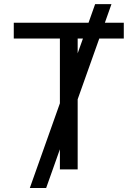

<svg xmlns="http://www.w3.org/2000/svg" viewBox="-20 -840 682 952"><path d="M277 -327.8V-649.1H48.3V-727.3H419L451.7 -819.6H532.7L500 -727.3H593.8V-649.1H472.3L365.1 -347.7V0H277V-99.8L208.8 92.3H127.8ZM391.3 -649.1H365.1V-575.6Z"/></svg>

Font: Interop
Style: Regular
Weight: 400
Designer: Rasmus Andersson, Google, Jang Haemin
Foundry: jhaemin
Version: Version 1.008